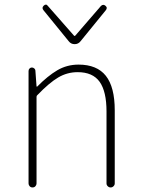

<svg xmlns="http://www.w3.org/2000/svg" viewBox="-20 -824 619 844"><path d="M105.5 -17.6V-511.7Q105.5 -518.6 109.9 -522.9Q114.3 -527.3 120.1 -527.3Q126 -527.3 130.9 -522.9Q135.7 -518.6 135.7 -511.7L140.6 -444.3Q140.6 -443.4 141.6 -443.4Q142.6 -443.4 143.6 -443.4Q189.5 -490.2 231.9 -515.1Q274.4 -540 325.2 -540Q406.2 -540 445.3 -490.7Q484.4 -441.4 484.4 -338.9V-17.6Q484.4 -10.7 479 -5.4Q473.6 0 466.3 0Q459 0 453.6 -5.4Q448.2 -10.7 448.2 -17.6V-334Q448.2 -421.9 418 -464.4Q387.7 -506.8 321.3 -506.8Q275.4 -506.8 235.8 -483.4Q196.3 -460 144.5 -406.2Q140.6 -403.3 140.6 -398.4V-17.6Q140.6 -10.7 135.7 -5.4Q130.9 0 123 0Q115.2 0 110.4 -5.4Q105.5 -10.7 105.5 -17.6ZM282.2 -642.6 170.9 -779.3Q167 -784.2 167 -789.1Q167 -793.9 171.9 -798.8Q176.8 -803.7 181.6 -803.7Q186.5 -803.7 190.4 -797.9L304.7 -668Q305.7 -666 307.6 -666Q309.6 -666 311.5 -668L423.8 -797.9Q428.7 -802.7 434.6 -802.7Q438.5 -802.7 443.4 -798.8Q449.2 -793.9 449.2 -789.1Q449.2 -784.2 445.3 -779.3L334 -642.6Q324.2 -629.9 308.1 -629.9Q292 -629.9 282.2 -642.6Z"/></svg>

Font: Gen Jyuu Gothic ExtraLight
Style: Regular
Weight: 100
Designer: [Source Han Sans]
Ryoko NISHIZUKA  (kana & ideographs); Paul D. Hunt (Latin, Greek & Cyrillic); Wenlong ZHANG  (bopomofo
Version: Version 1.002.20150607